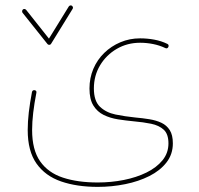

<svg xmlns="http://www.w3.org/2000/svg" viewBox="-20 -484 750 724"><path d="M251 -462.4Q248 -464.4 244.6 -463.4Q241.2 -462.4 239.3 -459.5L164.6 -338.4L78.6 -446.8Q76.7 -449.2 72.8 -450Q68.8 -450.7 66.4 -448.2Q64 -446.3 63.5 -442.4Q63 -438.5 64.9 -436L158.7 -318.4Q160.2 -316.4 162.8 -315.4Q165.5 -314.5 168.5 -315.4Q171.4 -316.4 172.9 -319.3L253.9 -450.7Q255.9 -453.6 254.9 -457Q253.9 -460.4 251 -462.4ZM84.5 6.3Q84.5 85.9 117.7 132.8Q150.9 179.7 210.4 200.2Q270 220.7 348.6 220.7Q401.9 220.7 452.4 210.4Q502.9 200.2 543.5 179.7Q584 159.2 607.9 128.4Q631.8 97.7 631.8 56.6Q631.8 24.9 620.1 6.6Q608.4 -11.7 588.6 -21Q568.8 -30.3 543.2 -34.4Q517.6 -38.6 489.7 -41Q451.2 -44.9 415.5 -52.2Q379.9 -59.6 356.9 -81.5Q334 -103.5 334 -150.4Q334 -198.7 357.4 -237.8Q380.9 -276.9 420.4 -299.8Q460 -322.8 508.3 -322.8Q532.7 -322.8 557.4 -317.9Q582 -313 603.5 -302.7Q607.4 -300.8 610.4 -302.2Q613.3 -303.7 614.7 -306.6Q616.2 -309.6 615.7 -313Q615.2 -316.4 611.3 -318.4Q588.4 -329.6 561.8 -334.5Q535.2 -339.4 508.3 -339.4Q468.8 -339.4 434.1 -324.7Q399.4 -310.1 373 -284.4Q346.7 -258.8 332 -224.4Q317.4 -189.9 317.4 -150.4Q317.4 -109.9 332 -86.2Q346.7 -62.5 371.1 -50.5Q395.5 -38.6 425.3 -33.9Q455.1 -29.3 485.4 -26.4Q520.5 -23.4 550 -17.3Q579.6 -11.2 597.4 5.1Q615.2 21.5 615.2 56.6Q615.2 92.8 592.8 120.4Q570.3 147.9 532.5 166.5Q494.6 185.1 447 194.6Q399.4 204.1 348.6 204.1Q272.9 204.1 217.3 185.8Q161.6 167.5 131.3 124.3Q101.1 81.1 101.1 6.3Q101.1 -23.4 105.2 -58.8Q109.4 -94.2 117.2 -134.3Q118.2 -138.7 116 -141.1Q113.8 -143.6 110.4 -144Q106.9 -144.5 104.2 -142.8Q101.6 -141.1 100.6 -137.2Q92.8 -96.2 88.6 -60.5Q84.5 -24.9 84.5 6.3Z"/></svg>

Font: Mikhak VF
Style: Regular
Weight: 100
Designer: Amin Abedi
Version: Version 3.001